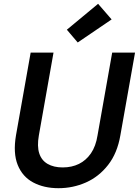

<svg xmlns="http://www.w3.org/2000/svg" viewBox="-20 -976 729 1008"><path d="M287 12Q211 12 154.5 -18Q98 -48 73 -110Q48 -172 64 -266L141 -700H261L184 -265Q174 -208 186 -171Q198 -134 230 -115.5Q262 -97 309 -97Q357 -97 394.5 -115.5Q432 -134 457.5 -171Q483 -208 492 -265L569 -700H689L612 -266Q596 -172 547.5 -110Q499 -48 431 -18Q363 12 287 12ZM388 -753 331 -820 495 -956 566 -874Z"/></svg>

Font: DM Sans 9pt SemiBold
Style: Italic
Weight: 600
Italic angle: -10°
Version: Version 4.004;gftools[0.9.30]